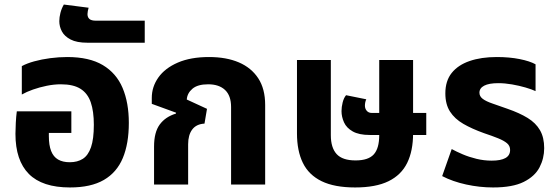

<svg xmlns="http://www.w3.org/2000/svg" viewBox="-20 -812 2450 845"><path d="M288 13Q166 13 107 -46.5Q48 -106 48 -223Q48 -243 49.5 -271.5Q51 -300 54 -322H294V-227H195V-213Q195 -173 205 -147.5Q215 -122 235.5 -110Q256 -98 287 -98Q321 -98 344.5 -113Q368 -128 380.5 -164Q393 -200 393 -263Q393 -322 379.5 -361.5Q366 -401 334.5 -421Q303 -441 248 -441Q218 -441 186 -434.5Q154 -428 125.5 -418Q97 -408 76 -396V-521Q98 -533 130.5 -542Q163 -551 201 -556Q239 -561 276 -561Q373 -561 432.5 -525.5Q492 -490 519.5 -425Q547 -360 547 -271Q547 -180 520.5 -116.5Q494 -53 437 -20Q380 13 288 13Z M365 -624Q318 -624 291 -638Q264 -652 252.5 -673.5Q241 -695 241 -719Q241 -736 246 -755.5Q251 -775 261 -792L370 -778Q368 -771 366.5 -763.5Q365 -756 365 -750Q365 -736 373.5 -728.5Q382 -721 402 -721H617V-624Z M658 0V-167Q658 -230 683 -264Q708 -298 754 -312L755 -316L648 -355V-381Q648 -430 677 -471Q706 -512 762.5 -536.5Q819 -561 900 -561Q976 -561 1031 -537.5Q1086 -514 1116.5 -467.5Q1147 -421 1147 -350V0H997V-341Q997 -391 970.5 -416Q944 -441 896 -441Q850 -441 827 -421.5Q804 -402 802 -374L891 -333L880 -268Q844 -266 826 -242Q808 -218 808 -177V0Z M1543 13Q1452 13 1395.5 -14.5Q1339 -42 1313 -95Q1287 -148 1287 -225V-548H1436V-217Q1436 -162 1461.5 -134Q1487 -106 1545 -106Q1601 -106 1625 -132.5Q1649 -159 1649 -217V-548H1798V-225Q1798 -148 1772 -95Q1746 -42 1690 -14.5Q1634 13 1543 13ZM1607 -218Q1560 -218 1532.5 -233.5Q1505 -249 1494 -273.5Q1483 -298 1483 -323Q1483 -341 1488 -361Q1493 -381 1503 -393L1592 -375Q1589 -369 1587.5 -361.5Q1586 -354 1586 -347Q1586 -334 1594 -324.5Q1602 -315 1616 -315H1856V-218Z M2150 13Q2091 13 2031.5 0Q1972 -13 1926 -37L1968 -156Q1988 -145 2016 -133Q2044 -121 2077 -113Q2110 -105 2144 -105Q2184 -105 2204.5 -116.5Q2225 -128 2225 -152Q2225 -170 2211.5 -181.5Q2198 -193 2172 -203.5Q2146 -214 2110 -226Q2057 -245 2019 -267Q1981 -289 1960.5 -321Q1940 -353 1940 -401Q1940 -456 1968 -491Q1996 -526 2047 -543.5Q2098 -561 2166 -561Q2222 -561 2267 -552Q2312 -543 2337 -529V-411Q2320 -419 2292.5 -427Q2265 -435 2233.5 -440.5Q2202 -446 2173 -446Q2132 -446 2111 -435Q2090 -424 2090 -404Q2090 -388 2104.5 -377Q2119 -366 2147 -356.5Q2175 -347 2214 -333Q2266 -315 2302 -293Q2338 -271 2356.5 -239Q2375 -207 2375 -160Q2375 -115 2354.5 -75.5Q2334 -36 2285 -11.5Q2236 13 2150 13Z"/></svg>

Font: Noto Sans Thai
Style: Bold
Weight: 700
Designer: Monotype Design Team
Foundry: Monotype Imaging Inc.
Version: Version 2.001